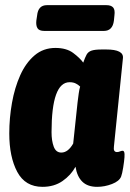

<svg xmlns="http://www.w3.org/2000/svg" viewBox="-20 -717 505 745"><path d="M145 8Q78 8 47 -50Q16 -108 16 -199Q16 -259 26.5 -318Q37 -377 58.5 -425Q80 -473 114 -502Q148 -531 195 -531Q238 -531 264 -511.5Q290 -492 303 -474Q310 -494 316 -505Q322 -516 335 -520.5Q348 -525 375 -525H392Q461 -525 457 -491L422 -148Q419 -127 434 -127Q440 -127 445.5 -129.5Q451 -132 456 -132Q460 -132 462 -127Q464 -122 463 -107Q462 -92 458 -67Q454 -42 450 -32Q443 -14 414.5 -3Q386 8 357 8Q320 8 299.5 -12Q279 -32 273 -70Q255 -37 222.5 -14.5Q190 8 145 8ZM218 -125Q244 -125 264 -160L281 -320Q283 -337 285.5 -354.5Q288 -372 291 -381Q285 -387 275 -392.5Q265 -398 250 -398Q180 -398 180 -204Q180 -171 188.5 -148Q197 -125 218 -125ZM152 -597Q132 -597 125.5 -607.5Q119 -618 121 -637L124 -657Q128 -697 162 -697H393Q411 -697 419 -688Q427 -679 424 -657L422 -637Q417 -597 383 -597Z"/></svg>

Font: Asap Condensed Condensed ExtraBold
Style: Italic
Weight: 800
Width: 3
Italic angle: -6°
Designer: Pablo Cosgaya
Foundry: Omnibus-Type
Version: Version 3.001; ttfautohint (v1.8.4.7-5d5b)